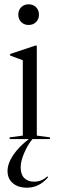

<svg xmlns="http://www.w3.org/2000/svg" viewBox="-20 -646 266 892"><path d="M65 -578Q65 -599 78.5 -612.5Q92 -626 113 -626Q134 -626 147.5 -612.5Q161 -599 161 -578Q161 -557 147.5 -543.5Q134 -530 113 -530Q92 -530 78.5 -543.5Q65 -557 65 -578ZM131 0Q109 26 92.5 64.5Q76 103 76 132Q76 164 92.5 181Q109 198 138 198Q174 198 200 173L203 178Q162 226 105 226Q64 226 39.5 205Q15 184 15 149Q15 114 41 75Q67 36 114 0H25V-8L86 -16V-366L27 -388V-395L143 -434H151V-16L212 -8V0Z"/></svg>

Font: Libre Caslon Display
Style: Regular
Weight: 400
Designer: Pablo Impallari, Rodrigo Fuenzalida
Foundry: Pablo Impallari, Rodrigo Fuenzalida
Version: Version 1.100; ttfautohint (v1.6) -l 8 -r 50 -G 200 -x 14 -D